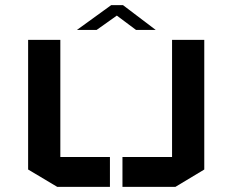

<svg xmlns="http://www.w3.org/2000/svg" viewBox="-20 -731 909 751"><path d="M90 -575H216V-117H410V0H204L90 -68V-575ZM779 -575H653V-117H459V0H666L779 -68V-575ZM589 -614H512L437 -670L358 -614H281L415 -711H461L589 -614Z"/></svg>

Font: Wallpoet
Style: Regular
Weight: 400
Designer: Lars Berggren
Foundry: Lars Berggren
Version: Version 1.000